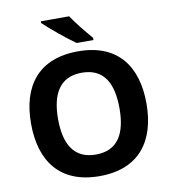

<svg xmlns="http://www.w3.org/2000/svg" viewBox="-99 -1019 994 1114"><g transform="rotate(-10 398.0 -462.0)"><path d="M384 -934H217V-924C255 -887 349 -809 400 -774H499V-787C467 -824 413 -889 384 -934ZM738 -358C738 -580 631 -725 399 -725C165 -725 58 -580 58 -359C58 -137 165 10 398 10C631 10 738 -137 738 -358ZM217 -358C217 -508 271 -599 399 -599C527 -599 579 -508 579 -358C579 -208 527 -117 398 -117C271 -117 217 -208 217 -358Z"/></g></svg>

Font: Noto Sans Gujarati
Style: Bold
Weight: 700
Designer: Jelle Bosma - Monotype Design Team, Universal Thirst
Foundry: Monotype Imaging Inc.
Version: Version 2.106